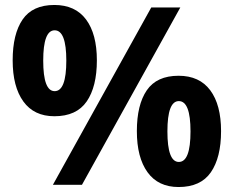

<svg xmlns="http://www.w3.org/2000/svg" viewBox="-20 -744 941 773"><path d="M199 -724Q283 -724 326.5 -665.5Q370 -607 370 -501Q370 -395 329 -335.5Q288 -276 199 -276Q117 -276 74 -335.5Q31 -395 31 -501Q31 -607 71 -665.5Q111 -724 199 -724ZM706 -714 310 0H193L589 -714ZM200 -622Q154 -622 154 -500Q154 -377 200 -377Q247 -377 247 -500Q247 -622 200 -622ZM699 -439Q783 -439 826.5 -380.5Q870 -322 870 -216Q870 -110 829 -50.5Q788 9 699 9Q617 9 574 -50.5Q531 -110 531 -216Q531 -322 571 -380.5Q611 -439 699 -439ZM700 -337Q654 -337 654 -215Q654 -92 700 -92Q747 -92 747 -215Q747 -337 700 -337Z"/></svg>

Font: Noto Sans Bamum
Style: Bold
Weight: 700
Designer: Monotype Design Team
Foundry: Monotype Imaging Inc.
Version: Version 2.002; ttfautohint (v1.8.4.7-5d5b)